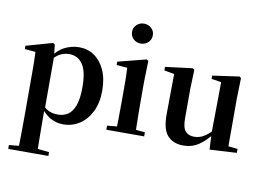

<svg xmlns="http://www.w3.org/2000/svg" viewBox="-102 -964 1903 1385"><g transform="rotate(10 849.0 -271.0)"><path d="M37 259V231L146 220H225L331 231V259ZM109 259Q110 217 110.5 174Q111 131 111.5 90Q112 49 112 14V-309Q112 -358 111.5 -392.5Q111 -427 109 -464L30 -471V-495L224 -550L237 -541L246 -461L247 -455V-76L245 -63V13Q245 48 245.5 89.5Q246 131 246.5 174Q247 217 248 259ZM395 16Q347 16 303.5 -7Q260 -30 224 -82H212L231 -98Q258 -68 285.5 -57.5Q313 -47 347 -47Q388 -47 419.5 -68Q451 -89 469 -138Q487 -187 487 -270Q487 -389 451 -440Q415 -491 353 -491Q321 -491 291 -477.5Q261 -464 224 -421L209 -438H217Q255 -498 306.5 -525Q358 -552 416 -552Q477 -552 525.5 -519Q574 -486 603 -423.5Q632 -361 632 -271Q632 -182 600 -117.5Q568 -53 514.5 -18.5Q461 16 395 16Z M710 0V-30L817 -40H879L987 -30V0ZM781 0Q782 -25 782.5 -67Q783 -109 783.5 -154.5Q784 -200 784 -235V-308Q784 -358 783.5 -394Q783 -430 781 -466L702 -473V-497L909 -550L922 -542L918 -388V-235Q918 -200 918.5 -154.5Q919 -109 920 -67Q921 -25 922 0ZM846 -655Q815 -655 792.5 -675.5Q770 -696 770 -729Q770 -760 792.5 -780.5Q815 -801 846 -801Q877 -801 899.5 -780.5Q922 -760 922 -729Q922 -696 899.5 -675.5Q877 -655 846 -655Z M1276 16Q1202 16 1160 -29.5Q1118 -75 1119 -188L1122 -498L1152 -475L1048 -494V-520L1248 -545L1260 -535L1255 -389V-178Q1255 -111 1278 -85.5Q1301 -60 1342 -60Q1385 -60 1422.5 -86Q1460 -112 1490 -154L1523 -103H1476Q1438 -51 1388.5 -17.5Q1339 16 1276 16ZM1468 12 1462 -109V-112L1466 -482L1394 -493V-517L1591 -545L1602 -535L1598 -389V-35L1666 -28V1Z"/></g></svg>

Font: Noto Serif JP ExtraLight
Style: Bold
Weight: 700
Version: Version 2.003-H1;hotconv 1.1.1;makeotfexe 2.6.0